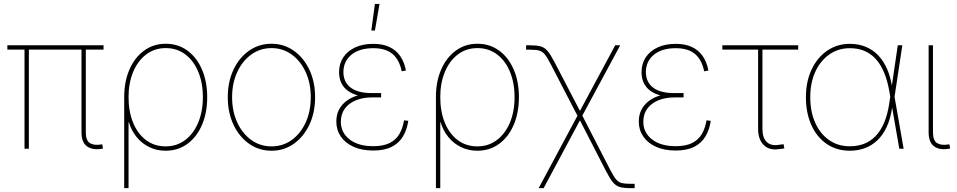

<svg xmlns="http://www.w3.org/2000/svg" viewBox="-20 -770 4954 994"><path d="M504.4 0.5Q457.5 7.8 429.7 -12.9Q401.9 -33.7 401.9 -85.4V-523.9H424.3V-85.4Q424.3 -42.5 445.3 -29.3Q466.3 -16.1 503.4 -22Q506.3 -22.9 506.6 -22.7Q506.8 -22.5 509.3 -22.9L513.2 -1Q511.2 -0.5 509 -0.2Q506.8 0 504.4 0.5ZM106.9 0V-523.9H129.4V0ZM18.1 -513.2V-535.6H516.1V-513.2Z M623 204.1V-267.1Q623 -347.7 650.1 -409.9Q677.2 -472.2 725.8 -507.8Q774.4 -543.5 837.9 -543.5Q902.3 -543.5 950.7 -507.8Q999 -472.2 1025.9 -409.7Q1052.7 -347.2 1052.7 -267.1Q1052.7 -186.5 1025.9 -123.8Q999 -61 950.4 -25.4Q901.9 10.3 837.4 10.3Q792 10.3 753.7 -8.1Q715.3 -26.4 688 -59.6Q660.6 -92.8 647.5 -136.7H645.5V204.1ZM837.4 -12.2Q895 -12.2 938.5 -44.9Q981.9 -77.6 1006.1 -135.3Q1030.3 -192.9 1030.3 -267.1Q1030.3 -340.8 1006.3 -398.4Q982.4 -456.1 939.2 -488.5Q896 -521 837.9 -521Q779.8 -521 736.6 -488Q693.4 -455.1 669.4 -397.7Q645.5 -340.3 645.5 -267.1Q645.5 -192.9 668.9 -135.3Q692.4 -77.6 735.6 -44.9Q778.8 -12.2 837.4 -12.2Z M1385.7 10.3Q1320.3 10.3 1269 -26.1Q1217.8 -62.5 1188.5 -125Q1159.2 -187.5 1159.2 -267.1Q1159.2 -346.2 1188.5 -408.7Q1217.8 -471.2 1269 -507.3Q1320.3 -543.5 1385.7 -543.5Q1450.2 -543.5 1501.2 -507.3Q1552.2 -471.2 1581.8 -408.7Q1611.3 -346.2 1611.3 -267.1Q1611.3 -187.5 1582 -125Q1552.7 -62.5 1501.7 -26.1Q1450.7 10.3 1385.7 10.3ZM1385.7 -12.2Q1444.3 -12.2 1490.2 -45.2Q1536.1 -78.1 1562.5 -136Q1588.9 -193.8 1588.9 -267.1Q1588.9 -339.8 1562.3 -397.5Q1535.6 -455.1 1489.7 -488Q1443.8 -521 1385.7 -521Q1327.1 -521 1281 -487.8Q1234.9 -454.6 1208.3 -397.2Q1181.6 -339.8 1181.6 -267.1Q1181.6 -193.8 1208.3 -136Q1234.9 -78.1 1281 -45.2Q1327.1 -12.2 1385.7 -12.2Z M1912.1 9.3Q1852.5 9.3 1809.8 -10.3Q1767.1 -29.8 1744.1 -63.5Q1721.2 -97.2 1721.2 -140.6Q1721.2 -176.3 1735.6 -203.4Q1750 -230.5 1776.1 -249.3Q1802.2 -268.1 1838.1 -277.8Q1874 -287.6 1917 -287.6H1953.1V-265.6H1903.8Q1858.9 -265.6 1822.5 -250.7Q1786.1 -235.8 1765.4 -207.8Q1744.6 -179.7 1744.6 -139.2Q1744.6 -83.5 1789.8 -48.3Q1835 -13.2 1912.1 -13.2Q1964.4 -13.2 1997.1 -29.5Q2029.8 -45.9 2047.4 -75.9Q2064.9 -106 2071.8 -147L2093.8 -144.5Q2086.9 -98.6 2066.4 -64Q2045.9 -29.3 2008.1 -10Q1970.2 9.3 1912.1 9.3ZM1915.5 -266.1Q1871.6 -266.1 1837.9 -274.7Q1804.2 -283.2 1781.5 -299.6Q1758.8 -315.9 1747.1 -340.3Q1735.4 -364.7 1735.4 -396.5Q1735.4 -440.4 1757.3 -473.4Q1779.3 -506.3 1819.1 -524.7Q1858.9 -543 1912.6 -543Q1961.4 -543 1995.8 -526.9Q2030.3 -510.7 2051.8 -480Q2073.2 -449.2 2081.5 -404.8L2059.6 -400.9Q2047.4 -460.9 2012 -490.7Q1976.6 -520.5 1912.6 -520.5Q1841.3 -520.5 1800 -487.3Q1758.8 -454.1 1757.8 -397.9Q1757.8 -345.2 1795.2 -316.7Q1832.5 -288.1 1903.8 -288.1H1953.1V-266.1ZM1902.3 -611.8 1920.9 -749.5H1944.8L1920.9 -611.8Z M2236.8 204.1V-267.1Q2236.8 -347.7 2263.9 -409.9Q2291 -472.2 2339.6 -507.8Q2388.2 -543.5 2451.7 -543.5Q2516.1 -543.5 2564.5 -507.8Q2612.8 -472.2 2639.6 -409.7Q2666.5 -347.2 2666.5 -267.1Q2666.5 -186.5 2639.6 -123.8Q2612.8 -61 2564.2 -25.4Q2515.6 10.3 2451.2 10.3Q2405.8 10.3 2367.4 -8.1Q2329.1 -26.4 2301.8 -59.6Q2274.4 -92.8 2261.2 -136.7H2259.3V204.1ZM2451.2 -12.2Q2508.8 -12.2 2552.2 -44.9Q2595.7 -77.6 2619.9 -135.3Q2644 -192.9 2644 -267.1Q2644 -340.8 2620.1 -398.4Q2596.2 -456.1 2553 -488.5Q2509.8 -521 2451.7 -521Q2393.6 -521 2350.3 -488Q2307.1 -455.1 2283.2 -397.7Q2259.3 -340.3 2259.3 -267.1Q2259.3 -192.9 2282.7 -135.3Q2306.2 -77.6 2349.4 -44.9Q2392.6 -12.2 2451.2 -12.2Z M2768.6 204.1 2974.1 -179.2H2990.7L3138.7 108.4Q3156.2 142.1 3168.9 157.7Q3181.6 173.3 3198.2 177.5Q3214.8 181.6 3245.1 181.6H3265.6V204.1H3245.1Q3210.9 204.1 3190.2 198.5Q3169.4 192.9 3153.8 174.6Q3138.2 156.2 3118.7 118.2L2982.4 -147L2794.4 204.1ZM2974.1 -162.1 2830.6 -439Q2813 -473.1 2800.3 -488.5Q2787.6 -503.9 2771 -508.3Q2754.4 -512.7 2724.1 -512.7H2703.6V-535.6H2724.1Q2758.3 -535.6 2778.8 -530Q2799.3 -524.4 2814.9 -505.9Q2830.6 -487.3 2850.1 -449.7L2982.4 -195.8L3165 -535.6H3190.9L2989.7 -162.1Z M3478 9.3Q3418.5 9.3 3375.7 -10.3Q3333 -29.8 3310.1 -63.5Q3287.1 -97.2 3287.1 -140.6Q3287.1 -176.3 3301.5 -203.4Q3315.9 -230.5 3342 -249.3Q3368.2 -268.1 3404.1 -277.8Q3439.9 -287.6 3482.9 -287.6H3519V-265.6H3469.7Q3424.8 -265.6 3388.4 -250.7Q3352.1 -235.8 3331.3 -207.8Q3310.5 -179.7 3310.5 -139.2Q3310.5 -83.5 3355.7 -48.3Q3400.9 -13.2 3478 -13.2Q3530.3 -13.2 3563 -29.5Q3595.7 -45.9 3613.3 -75.9Q3630.9 -106 3637.7 -147L3659.7 -144.5Q3652.8 -98.6 3632.3 -64Q3611.8 -29.3 3574 -10Q3536.1 9.3 3478 9.3ZM3481.4 -266.1Q3437.5 -266.1 3403.8 -274.7Q3370.1 -283.2 3347.4 -299.6Q3324.7 -315.9 3313 -340.3Q3301.3 -364.7 3301.3 -396.5Q3301.3 -440.4 3323.2 -473.4Q3345.2 -506.3 3385 -524.7Q3424.8 -543 3478.5 -543Q3527.3 -543 3561.8 -526.9Q3596.2 -510.7 3617.7 -480Q3639.2 -449.2 3647.5 -404.8L3625.5 -400.9Q3613.3 -460.9 3577.9 -490.7Q3542.5 -520.5 3478.5 -520.5Q3407.2 -520.5 3366 -487.3Q3324.7 -454.1 3323.7 -397.9Q3323.7 -345.2 3361.1 -316.7Q3398.4 -288.1 3469.7 -288.1H3519V-266.1Z M4015.6 1.5Q3963.4 10.3 3934.1 -19Q3904.8 -48.3 3904.8 -102.1V-513.2H3719.7V-535.6H4112.3V-513.2H3927.2V-102.1Q3927.2 -56.6 3949.7 -34.9Q3972.2 -13.2 4013.2 -20.5Q4019 -21 4025.1 -22Q4031.2 -22.9 4036.6 -23.4L4040.5 -1.5Q4034.2 -0.5 4028.1 0.2Q4022 1 4015.6 1.5Z M4379.9 10.3Q4311 10.3 4259.8 -24.9Q4208.5 -60.1 4180.4 -122.8Q4152.3 -185.5 4152.3 -267.1Q4152.3 -347.2 4181.4 -409.4Q4210.4 -471.7 4262 -507.3Q4313.5 -543 4379.9 -543Q4425.8 -543 4462.9 -527.3Q4500 -511.7 4527.6 -482.4Q4555.2 -453.1 4573 -411.9Q4590.8 -370.6 4598.6 -318.4H4604.5L4610.8 -270.5L4658.2 0H4635.7L4584 -297.9Q4574.7 -351.6 4557.6 -393.1Q4540.5 -434.6 4515.4 -462.9Q4490.2 -491.2 4456.5 -505.9Q4422.9 -520.5 4379.9 -520.5Q4319.8 -520.5 4273.4 -488Q4227.1 -455.6 4200.9 -398.4Q4174.8 -341.3 4174.8 -267.1Q4174.8 -191.9 4200.4 -134.5Q4226.1 -77.1 4272.2 -44.9Q4318.4 -12.7 4379.9 -12.7Q4418.9 -12.7 4452.1 -25.1Q4485.4 -37.6 4511.7 -64.2Q4538.1 -90.8 4556.4 -132.8Q4574.7 -174.8 4583.5 -233.4L4627.9 -535.6H4651.4L4610.8 -266.6L4605 -215.8H4599.1Q4590.8 -157.2 4571.3 -114.5Q4551.8 -71.8 4522.5 -43.9Q4493.2 -16.1 4457 -2.9Q4420.9 10.3 4379.9 10.3Z M4889.6 0.5Q4842.8 7.8 4815.2 -12.9Q4787.6 -33.7 4787.6 -85.4V-535.6H4810.1V-85.4Q4810.1 -42.5 4831.1 -29.3Q4852.1 -16.1 4889.2 -22Q4891.6 -22.9 4891.8 -22.7Q4892.1 -22.5 4895 -22.9L4898.9 -1Q4896.5 -0.5 4894.3 -0.2Q4892.1 0 4889.6 0.5Z"/></svg>

Font: Inter 20pt Thin
Style: Regular
Weight: 250
Version: Version 4.001;git-66647c0bb